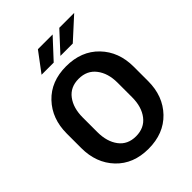

<svg xmlns="http://www.w3.org/2000/svg" viewBox="-257 -1058 1203 1203"><g transform="rotate(-45 345.0 -456.0)"><path d="M474.5 -792H365L484.5 -921.5H616.5ZM305.5 -792H198L295 -921.5H425.5ZM344 10.5Q210 10.5 129.5 -74.2Q49 -159 49 -291.5V-419.5Q49 -551.5 129.5 -636.2Q210 -721 344 -721Q479 -721 560.5 -636.2Q642 -551.5 642 -419.5V-291.5Q642 -159 560.5 -74.2Q479 10.5 344 10.5ZM344 -100.5Q418 -100.5 458.8 -153.5Q499.5 -206.5 499.5 -291.5V-420.5Q499.5 -504 458.5 -557Q418 -610 344 -610Q270.5 -610 230.8 -557.2Q191 -504.5 191 -420.5V-291.5Q191 -206.5 230.8 -153.5Q270.5 -100.5 344 -100.5Z"/></g></svg>

Font: Roberto Sans
Style: Bold
Weight: 700
Designer: Google (font) & Cristiano Sobral (main changes)
Version: Version 1.000;October 12, 2021;FontCreator 14.0.0.2814 64-bi